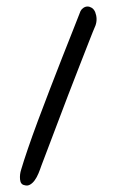

<svg xmlns="http://www.w3.org/2000/svg" viewBox="-20 -599 356 589"><path d="M107 -91Q103 -79 98 -67Q93 -55 86.5 -46Q80 -37 72 -32.5Q64 -28 55 -31Q43 -33 41.5 -48.5Q40 -64 45 -79Q52 -103 65.5 -142.5Q79 -182 96.5 -229Q114 -276 133.5 -326.5Q153 -377 171 -423Q189 -469 204 -506.5Q219 -544 227 -565Q230 -571 236 -575Q242 -579 248.5 -579Q255 -579 261.5 -575Q268 -571 272 -562Q280 -541 273 -521Q266 -505 253 -471.5Q240 -438 223.5 -396Q207 -354 189 -307Q171 -260 155 -217.5Q139 -175 126 -141Q113 -107 107 -91Z"/></svg>

Font: Nanum Pen
Style: Regular
Weight: 400
Designer: Doo-yul Kwak; Hyunghwan Choi; Nicolas Noh;
Foundry: NHN Corporation
Version: Version 1.10